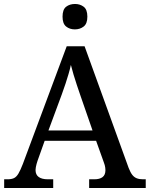

<svg xmlns="http://www.w3.org/2000/svg" viewBox="-20 -947 754 967"><path d="M1 0V-44H18Q38 -44 50.5 -50Q63 -56 73 -73Q83 -90 95 -121L316 -714H406L628 -101Q637 -78 646.5 -66Q656 -54 669 -49Q682 -44 700 -44H714V0H429V-44H455Q482 -44 496.5 -55Q511 -66 511 -90Q511 -97 510 -103Q509 -109 507.5 -115.5Q506 -122 503 -129L464 -238H205L169 -137Q166 -129 164 -120.5Q162 -112 160.5 -105Q159 -98 159 -91Q159 -67 175 -55.5Q191 -44 221 -44H248V0ZM224 -290H446L386 -463Q376 -492 367 -519Q358 -546 350.5 -571Q343 -596 337 -620Q332 -597 325 -573.5Q318 -550 310 -525.5Q302 -501 291 -471ZM357 -799Q331 -799 313 -813.5Q295 -828 295 -863Q295 -899 313 -913Q331 -927 358 -927Q383 -927 401.5 -913Q420 -899 420 -863Q420 -828 401.5 -813.5Q383 -799 357 -799Z"/></svg>

Font: ET Text
Style: Regular
Weight: 470
Designer: Monotype Design Team
Foundry: Monotype Imaging Inc.
Version: Version 2.009